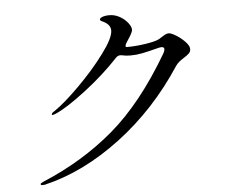

<svg xmlns="http://www.w3.org/2000/svg" viewBox="-52 -800 1103 860"><g transform="rotate(-5 500.0 -370.0)"><path d="M817 -554Q817 -542 809.5 -534.5Q802 -527 786 -517Q772 -508 763.5 -501Q755 -494 748 -484Q627 -299 460 -173Q293 -47 117 -5Q112 -4 106 -4Q97 -4 97 -9Q97 -13 111 -19Q291 -94 431 -213Q571 -332 696 -545Q702 -556 702 -563Q702 -573 690 -573Q685 -573 676 -571Q626 -558 600 -553Q574 -548 548 -548Q527 -548 511 -552L503 -553Q491 -553 482 -543Q416 -472 328.5 -405Q241 -338 191 -317Q181 -313 178 -313Q174 -313 174 -316Q174 -319 177.5 -322.5Q181 -326 188 -330Q234 -361 302.5 -429.5Q371 -498 421.5 -566Q472 -634 472 -667Q472 -695 436 -711Q426 -715 426 -720Q426 -726 435 -730Q448 -736 469 -736Q494 -736 516 -723.5Q538 -711 551.5 -693.5Q565 -676 565 -663Q565 -654 555 -637L539 -612Q531 -601 530 -594Q529 -587 535 -587Q576 -587 621 -594Q666 -601 682 -610Q690 -615 699.5 -621Q709 -627 715 -629.5Q721 -632 727 -632Q738 -632 760 -618.5Q782 -605 799.5 -586.5Q817 -568 817 -554Z"/></g></svg>

Font: Shippori Mincho B1
Style: Regular
Weight: 400
Designer: FONTDASU
Foundry: FONTDASU / Google Inc. / but / Adobe
Version: Version 3.110; ttfautohint (v1.8.3)